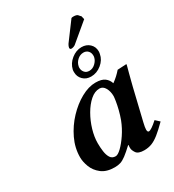

<svg xmlns="http://www.w3.org/2000/svg" viewBox="-197 -928 951 1049"><g transform="rotate(-30 278.5 -403.5)"><path d="M418 -815Q423 -817 430 -817Q452 -817 458.5 -808.5Q465 -800 470 -796L475 -775L365 -683Q358 -676 349.5 -673Q341 -670 335 -670Q325 -670 325 -680Q325 -682 327 -688Q329 -694 334 -702ZM283 -567Q291 -602 321 -626Q351 -650 385 -650Q416 -650 436 -631Q456 -612 456 -583Q456 -579 455.5 -575.5Q455 -572 454 -567Q448 -533 418 -508.5Q388 -484 352 -484Q321 -484 301.5 -503.5Q282 -523 282 -551Q282 -556 282 -559.5Q282 -563 283 -567ZM380 -619Q358 -619 341 -603.5Q324 -588 320 -567Q319 -565 319 -562Q319 -559 319 -557Q319 -541 329.5 -528.5Q340 -516 359 -516Q380 -516 397 -532Q414 -548 418 -567Q419 -570 419 -573Q419 -576 419 -578Q419 -596 408 -607.5Q397 -619 380 -619ZM340 -39Q340 -42 340 -48Q340 -54 341 -58L339 -59Q308 -30 288 -15Q268 0 252 5Q236 10 216 10Q164 10 133.5 -14Q103 -38 90.5 -71Q78 -104 78 -132Q78 -191 104.5 -246.5Q131 -302 173 -346.5Q215 -391 263 -417.5Q311 -444 354 -444Q393 -444 412 -429.5Q431 -415 438 -392Q455 -404 469 -417Q483 -430 495 -444L550 -447Q552 -447 552 -444Q552 -444 548.5 -430.5Q545 -417 539.5 -397Q534 -377 529 -356.5Q524 -336 520 -321L473 -125Q466 -96 466 -83Q466 -67 475 -67Q490 -67 532 -105L557 -82Q522 -47 497 -27Q472 -7 450 1.5Q428 10 402 10Q364 10 352 -8Q340 -26 340 -39ZM373 -195Q383 -222 390 -250Q397 -278 400.5 -300.5Q404 -323 404 -331Q404 -360 391.5 -382.5Q379 -405 357 -405Q327 -405 299 -380.5Q271 -356 248.5 -317Q226 -278 213 -234Q200 -190 200 -151Q200 -124 203.5 -98.5Q207 -73 217.5 -56.5Q228 -40 250 -40Q264 -40 286.5 -61.5Q309 -83 333 -118.5Q357 -154 373 -195Z"/></g></svg>

Font: Libertinus Serif SemiBold
Style: Italic
Weight: 600
Italic angle: -11.5°
Designer: Philipp H. Poll, Khaled Hosny
Foundry: Caleb Maclennan
Version: Version 7.051;RELEASE